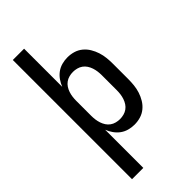

<svg xmlns="http://www.w3.org/2000/svg" viewBox="-291 -801 1082 1082"><g transform="rotate(-45 250.0 -260.0)"><path d="M62 215V-735H152V-431Q160 -452 173.5 -471Q187 -490 205 -503Q223 -516 245 -522Q267 -528 290 -528Q315 -528 338.5 -521Q362 -514 381 -498.5Q400 -483 413 -461.5Q426 -440 433.5 -416.5Q441 -393 443.5 -369Q446 -345 446 -320V-200Q446 -175 443.5 -151Q441 -127 433.5 -103.5Q426 -80 413 -58.5Q400 -37 381 -21.5Q362 -6 338.5 1Q315 8 290 8Q267 8 245 2Q223 -4 205 -17Q187 -30 173.5 -49Q160 -68 152 -89V215ZM254 -72Q269 -72 284.5 -76Q300 -80 312.5 -89Q325 -98 333.5 -111Q342 -124 347 -139Q352 -154 354 -169.5Q356 -185 356 -200V-320Q356 -335 354 -350.5Q352 -366 347 -381Q342 -396 333.5 -409Q325 -422 312.5 -431Q300 -440 284.5 -444Q269 -448 254 -448Q239 -448 223.5 -444Q208 -440 195.5 -431Q183 -422 174.5 -409Q166 -396 161 -381Q156 -366 154 -350.5Q152 -335 152 -320V-200Q152 -185 154 -169.5Q156 -154 161 -139Q166 -124 174.5 -111Q183 -98 195.5 -89Q208 -80 223.5 -76Q239 -72 254 -72Z"/></g></svg>

Font: Iosevka Bendy Medium
Style: Regular
Weight: 500
Monospace: yes
Designer: Belleve Invis
Foundry: Belleve Invis
Version: Version 30.1.2